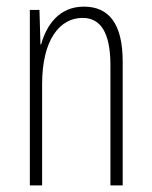

<svg xmlns="http://www.w3.org/2000/svg" viewBox="-20 -559 458 579"><path d="M233 -539C158 -539 120 -483 104 -425H102L99 -529H70V0H107V-305C107 -439 160 -505 229 -505C282 -505 313 -463 313 -362V0H350V-373C350 -488 308 -539 233 -539Z"/></svg>

Font: Noto Sans Thai ExtCond ExtLt
Style: Regular
Weight: 200
Width: 2
Designer: Monotype Design Team
Foundry: Monotype Imaging Inc.
Version: Version 2.002